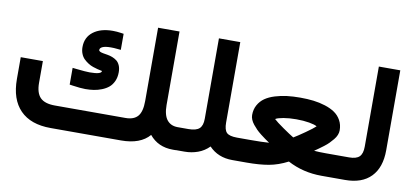

<svg xmlns="http://www.w3.org/2000/svg" viewBox="-63 -857 2292 1064"><g transform="rotate(10 1082.5 -325.0)"><path d="M964.4 0.5H948.7Q865.7 0.5 816.9 -59.1Q766.1 0 657.7 0H261.2Q148.9 0 89.6 -60.5Q30.3 -121.1 30.3 -235.4V-338.4V-357.9H49.8H135.3H154.8V-338.4V-235.8Q154.8 -178.7 180.4 -152.8Q206.1 -127 262.7 -127H660.2Q707.5 -127 729.5 -152.8Q751.5 -178.7 751.5 -238.3V-631.3V-650.9H771H852.5H872.1V-631.3V-236.8Q872.1 -208.5 877.7 -187.5Q883.3 -166.5 893.8 -153.6Q904.3 -140.6 918.7 -134Q933.1 -127.4 952.1 -127H964.4Q969.7 -127 973.1 -106Q976.6 -85 976.6 -66.4V-61Q976.6 -41 973.4 -20.3Q970.2 0.5 964.4 0.5ZM420.4 -341.3Q486.8 -341.3 486.8 -360.4Q486.8 -360.8 486.8 -360.8Q486.3 -361.3 478.8 -362.5Q471.2 -363.8 460 -366.7Q448.7 -369.6 434.8 -374.3Q420.9 -378.9 407.5 -387.5Q394 -396 382.6 -407Q371.1 -418 364.3 -435.1Q357.4 -452.1 357.4 -472.7Q357.4 -527.8 398.4 -559.1Q439.5 -590.3 507.8 -590.3Q529.8 -590.3 552.7 -586.9L569.3 -584.5V-567.4V-515.6V-494.1L547.9 -496.1Q539.1 -497.1 530.5 -497.6Q522 -498 513.7 -498Q481.9 -498 466.8 -491.2Q451.7 -484.4 451.7 -473.1Q451.7 -467.3 458.7 -463.9Q465.8 -460.4 477.1 -458.5Q488.3 -456.5 502 -454.3Q515.6 -452.1 529.3 -446.8Q543 -441.4 554.2 -432.9Q565.4 -424.3 572.5 -408.2Q579.6 -392.1 579.6 -369.6Q579.6 -341.3 569.6 -319.3Q559.6 -297.4 543.5 -283.9Q527.3 -270.5 505.1 -261.7Q482.9 -252.9 460.4 -249.5Q438 -246.1 413.1 -246.1Q387.2 -246.1 340.3 -252.9L323.7 -255.4V-272V-327.6V-349.6L345.2 -347.2Q398.9 -341.3 420.4 -341.3Z M1295.4 0H1283.2Q1203.1 0 1152.3 -53.2Q1125.5 -25.9 1089.8 -12.9Q1054.2 0 1015.1 0H958.5Q952.6 0 949.5 -20.8Q946.3 -41.5 946.3 -61.5V-66.9Q946.3 -85.9 949.7 -106.4Q953.1 -127 958.5 -127H1014.2Q1057.6 -127 1075.7 -143.6Q1093.8 -160.2 1093.8 -198.7V-631.8V-651.4H1113.3H1194.3H1213.9V-631.8V-198.7Q1213.9 -158.2 1229.2 -142.6Q1244.6 -127 1288.1 -127H1295.4Q1300.8 -127 1304.2 -106.4Q1307.6 -85.9 1307.6 -66.9V-61.5Q1307.6 -41.5 1304.4 -20.8Q1301.3 0 1295.4 0Z M1838.9 0H1785.6Q1681.6 0 1594.2 -46.4Q1540.5 -18.6 1488.5 -9.3Q1436.5 0 1364.3 0H1290.5Q1284.7 0 1281.5 -20.8Q1278.3 -41.5 1278.3 -61.5V-66.9Q1278.3 -85.9 1281.7 -106.4Q1285.2 -127 1290.5 -127H1363.8Q1430.2 -127 1467.8 -129.9Q1452.1 -140.6 1442.9 -147.2Q1433.6 -153.8 1417.2 -166.5Q1400.9 -179.2 1390.9 -189.5Q1380.9 -199.7 1370.1 -212.9Q1359.4 -226.1 1354 -239.3Q1348.6 -252.4 1348.6 -265.1Q1348.6 -296.9 1362.3 -321.5Q1376 -346.2 1398.7 -362.1Q1421.4 -377.9 1453.9 -387.9Q1486.3 -397.9 1520.8 -402.1Q1555.2 -406.2 1595.2 -406.2Q1635.3 -406.2 1669.7 -402.1Q1704.1 -397.9 1736.3 -387.7Q1768.6 -377.4 1791.3 -361.8Q1814 -346.2 1827.6 -321.5Q1841.3 -296.9 1841.3 -265.1Q1841.3 -252.4 1835.9 -239Q1830.6 -225.6 1819.6 -212.4Q1808.6 -199.2 1798.3 -188.7Q1788.1 -178.2 1771.5 -165.5Q1754.9 -152.8 1745.8 -146.5Q1736.8 -140.1 1721.2 -129.4Q1749 -127 1788.6 -127H1838.9Q1844.2 -127 1847.7 -106.4Q1851.1 -85.9 1851.1 -66.9V-61.5Q1851.1 -41.5 1847.9 -20.8Q1844.7 0 1838.9 0ZM1594.7 -182.1Q1617.2 -195.3 1657.2 -223.4Q1697.3 -251.5 1711.4 -265.1Q1699.7 -272.9 1667.2 -278.6Q1634.8 -284.2 1594.2 -284.2Q1554.2 -284.2 1522 -278.6Q1489.7 -272.9 1478 -265.1Q1492.7 -251 1532.7 -223.1Q1572.8 -195.3 1594.7 -182.1ZM1872.4 -127Q1874 -127 1874.9 -106.4Q1875.8 -85.9 1875.8 -66.9V-61.5Q1875.8 -41.5 1874.9 -20.8Q1874 0 1872.4 0H1836.7Q1835.1 0 1834.2 -20.8Q1833.3 -41.5 1833.3 -61.5V-66.9Q1833.3 -85.9 1834.2 -106.4Q1835.1 -127 1836.7 -127Z M1858.9 -127H1918.5Q1959 -127 1976.3 -144Q1993.7 -161.1 1993.7 -200.7V-631.8V-651.4H2013.2H2094.7H2114.3V-631.8V-201.2Q2114.3 -104.5 2063.7 -52.2Q2013.2 0 1918 0H1858.9Q1853 0 1849.9 -20.8Q1846.7 -41.5 1846.7 -61.5V-66.9Q1846.7 -85.9 1850.1 -106.4Q1853.5 -127 1858.9 -127Z"/></g></svg>

Font: Shabnam FD-WOL
Style: Bold-FD-WOL
Weight: 700
Foundry: DejaVu fonts team - Redesigned by Saber Rastikerdar - Based on Vazir font
Version: Version 5.0.0